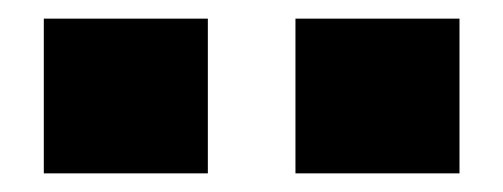

<svg xmlns="http://www.w3.org/2000/svg" viewBox="-20 -765 540 206"><path d="M297 -579V-745H473V-579ZM27 -579V-745H203V-579Z"/></svg>

Font: Nunito Sans 10pt Expanded Black
Style: Regular
Weight: 900
Width: 7
Designer: Vernon Adams
Foundry: Vernon Adams
Version: Version 3.101;gftools[0.9.27]